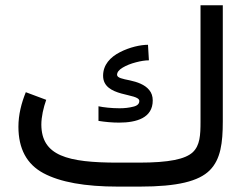

<svg xmlns="http://www.w3.org/2000/svg" viewBox="-20 -692 921 712"><path d="M417.5 -88.9C229 -88.9 134.3 -114.7 133.3 -229.5C133.3 -258.8 141.1 -293 151.4 -321.8L75.7 -350.1C59.6 -310.5 48.3 -267.1 48.3 -222.2C48.3 -140.6 79.1 -83 141.1 -49.8C203.1 -16.6 294.9 0 417.5 0H498C638.7 0 717.3 -20 757.8 -60.5C798.3 -101.1 806.2 -161.6 806.2 -242.2V-672.4H723.6V-240.7C723.6 -191.4 721.7 -152.8 694.8 -127.4C667.5 -102.1 608.4 -88.9 494.6 -88.9ZM345.2 -243.7C370.1 -239.7 396 -237.3 421.4 -237.3C486.8 -237.3 546.4 -254.9 546.4 -319.3C546.4 -335 542 -348.1 533.2 -358.4C517.1 -378.4 488.3 -388.2 461.4 -394C434.6 -399.4 414.1 -403.3 414.1 -414.6C414.1 -423.8 420.9 -433.1 435.1 -441.4C449.2 -449.7 465.3 -456.1 483.9 -460.9C502.4 -465.8 518.6 -468.3 532.2 -468.3L528.8 -525.9C501 -525.9 460.9 -517.1 424.8 -498.5C388.7 -480 362.3 -451.7 362.3 -411.1C362.3 -330.1 496.6 -348.1 496.6 -317.4C496.6 -307.1 489.3 -299.8 474.1 -296.4C459 -292.5 442.4 -290.5 423.3 -290.5C394 -290.5 363.3 -293.9 345.2 -297.9Z"/></svg>

Font: Vazirmatn
Style: Regular
Weight: 400
Designer: Saber Rastikerdar
Foundry: Saber Rastikerdar
Version: Version 33.003